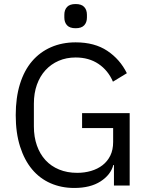

<svg xmlns="http://www.w3.org/2000/svg" viewBox="-20 -920 735 952"><path d="M545 -102H542Q529 -53 478.5 -20.5Q428 12 348 12Q284 12 230.5 -11.5Q177 -35 139 -80.5Q101 -126 79.5 -193.5Q58 -261 58 -349Q58 -436 79 -503.5Q100 -571 139 -616.5Q178 -662 233 -686Q288 -710 355 -710Q449 -710 512 -668Q575 -626 609 -557L540 -515Q516 -571 468.5 -603Q421 -635 355 -635Q309 -635 271 -618.5Q233 -602 205.5 -572Q178 -542 163 -500Q148 -458 148 -406V-293Q148 -241 163 -198.5Q178 -156 205.5 -126Q233 -96 273 -79.5Q313 -63 363 -63Q399 -63 431.5 -72.5Q464 -82 488.5 -101Q513 -120 527 -148.5Q541 -177 541 -216V-285H387V-359H623V0H545ZM355 -780Q326 -780 312.5 -794.5Q299 -809 299 -833V-847Q299 -871 312.5 -885.5Q326 -900 355 -900Q384 -900 397.5 -885.5Q411 -871 411 -847V-833Q411 -809 397.5 -794.5Q384 -780 355 -780Z"/></svg>

Font: IBM Plex Sans
Style: Regular
Weight: 400
Designer: Mike Abbink, Paul van der Laan, Pieter van Rosmalen
Foundry: Bold Monday
Version: Version 3.005